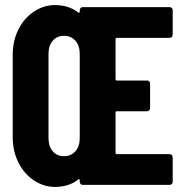

<svg xmlns="http://www.w3.org/2000/svg" viewBox="-20 -728 718 756"><path d="M30 -190V-510Q30 -568 53 -613Q76 -658 114.5 -683Q153 -708 196 -708Q250 -708 288 -679Q290 -677 292 -678Q294 -679 294 -682V-688Q294 -693 297.5 -696.5Q301 -700 306 -700H648Q653 -700 656.5 -696.5Q660 -693 660 -688V-591Q660 -586 656.5 -582.5Q653 -579 648 -579H440Q435 -579 435 -574V-416Q435 -411 440 -411H559Q564 -411 567.5 -407.5Q571 -404 571 -399V-302Q571 -297 567.5 -293.5Q564 -290 559 -290H440Q435 -290 435 -285V-126Q435 -121 440 -121H648Q653 -121 656.5 -117.5Q660 -114 660 -109V-12Q660 -7 656.5 -3.5Q653 0 648 0H306Q301 0 297.5 -3.5Q294 -7 294 -12V-18Q294 -21 292.5 -22Q291 -23 289 -22Q252 8 196 8Q153 8 114.5 -17Q76 -42 53 -87Q30 -132 30 -190ZM232 -113Q260 -113 277 -132.5Q294 -152 294 -184V-516Q294 -548 277 -567.5Q260 -587 232 -587Q204 -587 187.5 -567.5Q171 -548 171 -516V-184Q171 -152 187.5 -132.5Q204 -113 232 -113Z"/></svg>

Font: Barlow Condensed
Style: Bold
Weight: 700
Width: 3
Designer: Jeremy Tribby
Foundry: Tribby Type
Version: Version 1.500